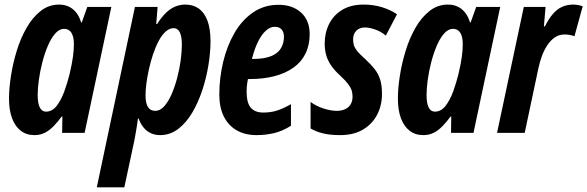

<svg xmlns="http://www.w3.org/2000/svg" viewBox="-20 -575 2542 831"><path d="M128.9 9.8Q94.7 9.8 70.1 -9Q45.4 -27.8 32.2 -63.2Q19 -98.6 19 -147.9Q19 -191.9 27.3 -245.8Q35.6 -299.8 52.2 -354.2Q68.8 -408.7 94.7 -454.1Q120.6 -499.5 155.8 -527.3Q190.9 -555.2 235.8 -555.2Q257.8 -555.2 276.1 -547.1Q294.4 -539.1 308.6 -522.2Q322.8 -505.4 331.1 -478H334L357.9 -544.9H461.9L346.2 0H249L250 -70.8H247.1Q229.5 -46.9 211.9 -28.8Q194.3 -10.7 174.3 -0.5Q154.3 9.8 128.9 9.8ZM179.2 -91.8Q206.1 -91.8 225.6 -117.2Q245.1 -142.6 258.5 -179.9Q272 -217.3 280.8 -252.9Q292 -300.3 295.9 -330.1Q299.8 -359.9 299.8 -383.8Q299.8 -416 289.1 -433.1Q278.3 -450.2 257.8 -450.2Q236.8 -450.2 219 -429.9Q201.2 -409.7 187.3 -377Q173.3 -344.2 163.3 -305.7Q153.3 -267.1 148.2 -229.7Q143.1 -192.4 143.1 -164.1Q143.1 -128.4 152.1 -110.1Q161.1 -91.8 179.2 -91.8Z M398.9 235.8 564 -544.9H662.1L656.2 -471.2H660.2Q678.7 -500.5 697.8 -519Q716.8 -537.6 737.8 -546.4Q758.8 -555.2 782.2 -555.2Q816.4 -555.2 840.6 -537.8Q864.7 -520.5 877.9 -485.4Q891.1 -450.2 891.1 -396Q891.1 -349.1 882.3 -294.4Q873.5 -239.7 856 -186Q838.4 -132.3 812.3 -87.9Q786.1 -43.5 751.2 -16.8Q716.3 9.8 672.9 9.8Q650.4 9.8 632.3 1.2Q614.3 -7.3 601.1 -23.4Q587.9 -39.6 580.1 -62H577.1Q573.7 -35.2 569.3 -10.7Q564.9 13.7 562 30.8L518.1 235.8ZM651.9 -95.2Q672.9 -95.2 690.7 -115Q708.5 -134.8 722.7 -167.2Q736.8 -199.7 746.8 -237.8Q756.8 -275.9 762 -313.5Q767.1 -351.1 767.1 -380.9Q767.1 -418 758.1 -435.5Q749 -453.1 731.9 -453.1Q712.9 -453.1 696.3 -437.7Q679.7 -422.4 666.3 -396.7Q652.8 -371.1 642.3 -339.6Q631.8 -308.1 624.5 -275.1Q617.2 -242.2 613.5 -212.9Q609.9 -183.6 609.9 -162.1Q609.9 -128.4 620.4 -111.8Q630.9 -95.2 651.9 -95.2Z M1090.3 9.8Q1040.5 9.8 1004.4 -11Q968.3 -31.7 948.7 -71Q929.2 -110.4 929.2 -165Q929.2 -237.3 945.8 -306.6Q962.4 -376 994.6 -431.9Q1026.9 -487.8 1075 -521Q1123 -554.2 1186 -554.2Q1246.1 -554.2 1283.2 -520.5Q1320.3 -486.8 1320.3 -426.8Q1320.3 -379.4 1302.2 -343Q1284.2 -306.6 1250 -282.2Q1215.8 -257.8 1168.2 -245.4Q1120.6 -232.9 1061 -232.9H1053.2Q1050.3 -219.2 1048.8 -205.3Q1047.4 -191.4 1047.4 -178.2Q1047.4 -129.9 1065.4 -108.9Q1083.5 -87.9 1119.1 -87.9Q1150.9 -87.9 1177.2 -95.9Q1203.6 -104 1239.3 -124V-30.8Q1203.6 -7.8 1166.7 1Q1129.9 9.8 1090.3 9.8ZM1070.3 -319.8H1073.2Q1124.5 -319.8 1154.1 -332.3Q1183.6 -344.7 1196.3 -366.7Q1209 -388.7 1209 -416Q1209 -435.5 1199 -447.3Q1189 -459 1169.4 -459Q1149.4 -459 1130.9 -442.4Q1112.3 -425.8 1096.9 -394.8Q1081.5 -363.8 1070.3 -319.8Z M1453.1 9.8Q1408.2 9.8 1377.7 2.2Q1347.2 -5.4 1324.2 -19V-133.8Q1348.1 -115.7 1380.1 -105.5Q1412.1 -95.2 1438 -95.2Q1458 -95.2 1473.4 -102.3Q1488.8 -109.4 1497.3 -123Q1505.9 -136.7 1505.9 -157.2Q1505.9 -170.9 1502 -183.6Q1498 -196.3 1486.6 -211.4Q1475.1 -226.6 1453.1 -247.1Q1427.2 -270.5 1412.4 -292.7Q1397.5 -314.9 1391.4 -337.9Q1385.3 -360.8 1385.3 -386.2Q1385.3 -433.1 1404.5 -471.4Q1423.8 -509.8 1461.4 -532.5Q1499 -555.2 1554.2 -555.2Q1596.7 -555.2 1634.3 -543.5Q1671.9 -531.7 1698.2 -513.2L1649.9 -420.9Q1628.4 -439 1603.3 -447.5Q1578.1 -456.1 1560.1 -456.1Q1536.1 -456.1 1522.2 -442.1Q1508.3 -428.2 1508.3 -403.8Q1508.3 -390.6 1511.7 -379.2Q1515.1 -367.7 1525.9 -354.2Q1536.6 -340.8 1558.1 -321.8Q1583 -298.8 1599.9 -278.1Q1616.7 -257.3 1625 -231.7Q1633.3 -206.1 1633.3 -168.9Q1633.3 -118.7 1612.1 -78.1Q1590.8 -37.6 1550.5 -13.9Q1510.3 9.8 1453.1 9.8Z M1812 9.8Q1777.8 9.8 1753.2 -9Q1728.5 -27.8 1715.3 -63.2Q1702.1 -98.6 1702.1 -147.9Q1702.1 -191.9 1710.4 -245.8Q1718.8 -299.8 1735.4 -354.2Q1752 -408.7 1777.8 -454.1Q1803.7 -499.5 1838.9 -527.3Q1874 -555.2 1918.9 -555.2Q1940.9 -555.2 1959.2 -547.1Q1977.5 -539.1 1991.7 -522.2Q2005.9 -505.4 2014.2 -478H2017.1L2041 -544.9H2145L2029.3 0H1932.1L1933.1 -70.8H1930.2Q1912.6 -46.9 1895 -28.8Q1877.4 -10.7 1857.4 -0.5Q1837.4 9.8 1812 9.8ZM1862.3 -91.8Q1889.2 -91.8 1908.7 -117.2Q1928.2 -142.6 1941.7 -179.9Q1955.1 -217.3 1963.9 -252.9Q1975.1 -300.3 1979 -330.1Q1982.9 -359.9 1982.9 -383.8Q1982.9 -416 1972.2 -433.1Q1961.4 -450.2 1940.9 -450.2Q1919.9 -450.2 1902.1 -429.9Q1884.3 -409.7 1870.4 -377Q1856.4 -344.2 1846.4 -305.7Q1836.4 -267.1 1831.3 -229.7Q1826.2 -192.4 1826.2 -164.1Q1826.2 -128.4 1835.2 -110.1Q1844.2 -91.8 1862.3 -91.8Z M2131.3 0 2247.1 -544.9H2341.3L2334 -460.9H2338.4Q2355 -493.7 2372.8 -514.4Q2390.6 -535.2 2412.4 -545.2Q2434.1 -555.2 2461.4 -555.2Q2471.2 -555.2 2480.7 -553.5Q2490.2 -551.8 2502 -547.9L2466.3 -418Q2456.5 -421.9 2445.8 -423.8Q2435.1 -425.8 2423.3 -425.8Q2399.9 -425.8 2381.3 -413.1Q2362.8 -400.4 2348.9 -379.4Q2335 -358.4 2325.4 -332.3Q2315.9 -306.2 2310.1 -278.8L2251 0Z"/></svg>

Font: Open Sans Condensed
Style: Italic
Weight: 400
Width: 3
Italic angle: -12°
Designer: Monotype Design Team
Foundry: Monotype Imaging Inc.
Version: Version 3.000